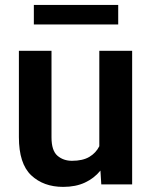

<svg xmlns="http://www.w3.org/2000/svg" viewBox="-20 -729 598 759"><path d="M380.4 0 377 -54.7Q352.5 -24.4 315.9 -7.3Q279.3 9.8 230 9.8Q151.9 9.8 103.3 -36.1Q54.7 -82 54.7 -187V-528.3H183.6V-186Q183.6 -133.8 207 -113.5Q230.5 -93.3 264.6 -93.3Q307.1 -93.3 333.3 -108.9Q359.4 -124.5 372.6 -150.9V-528.3H502.4V0ZM447.3 -709.5V-632.3H113.8V-709.5Z"/></svg>

Font: Vazirmatn RD UI SemiBold
Style: Regular
Weight: 600
Designer: Saber Rastikerdar
Foundry: Saber Rastikerdar
Version: Version 33.003